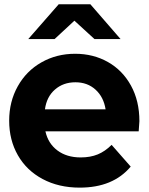

<svg xmlns="http://www.w3.org/2000/svg" viewBox="-20 -854 683 883"><path d="M110 -674.4 250 -834.4H395.6L534.4 -674.4H414.4L322.2 -758.9L231.1 -674.4ZM617.8 -250H188.9Q201.1 -194.4 243.9 -162.2Q286.7 -130 351.1 -130Q395.6 -130 429.4 -143.9Q463.3 -157.8 493.3 -187.8L581.1 -87.8Q500 8.9 346.7 8.9Q250 8.9 176.1 -30.6Q102.2 -70 62.2 -140Q22.2 -210 22.2 -298.9Q22.2 -386.7 61.7 -457.2Q101.1 -527.8 170.6 -567.2Q240 -606.7 325.6 -606.7Q408.9 -606.7 476.1 -568.9Q543.3 -531.1 582.2 -460.6Q621.1 -390 621.1 -296.7Q621.1 -293.3 617.8 -250ZM186.7 -351.1H465.6Q456.7 -407.8 419.4 -441.7Q382.2 -475.6 326.7 -475.6Q271.1 -475.6 232.8 -442.2Q194.4 -408.9 186.7 -351.1Z"/></svg>

Font: Paperlogy 8 ExtraBold
Style: Regular
Weight: 800
Designer: redesigned by Lee Juim, glyphs from Gmarket Sans & Montserrat
Foundry: PT&
Version: Version 1.001